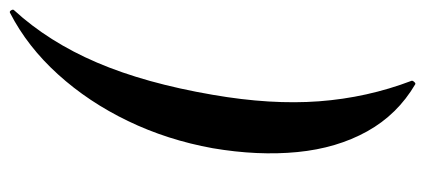

<svg xmlns="http://www.w3.org/2000/svg" viewBox="-262 -504 883 399"><g transform="rotate(-90 179.5 -304.5)"><path d="M204 117Q141 80 106 17Q71 -46 63 -128Q55 -210 71 -304Q88 -398 127.5 -480Q167 -562 224.5 -625.5Q282 -689 352 -725Q355 -727 357.5 -723Q360 -719 358 -717Q292 -645 249 -544.5Q206 -444 182 -304Q161 -183 168.5 -83Q176 17 211 109Q212 111 209 114.5Q206 118 204 117Z"/></g></svg>

Font: Cormorant Light
Style: Italic
Weight: 300
Italic angle: -10°
Designer: Christian Thalmann (Catharsis Fonts)
Foundry: Catharsis Fonts
Version: Version 4.000